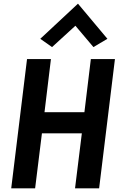

<svg xmlns="http://www.w3.org/2000/svg" viewBox="-20 -1024 645 1044"><path d="M199 -813 263 -768 390 -884 488 -768 564 -813 404 -1004ZM388 0H519L605 -703H474L439 -414H222L257 -703H127L41 0H171L208 -299H425Z"/></svg>

Font: Bluebird
Style: NrwObl
Weight: 400
Designer: Jasper
Foundry: Cannot Into Space Fonts
Version: Version 0.98